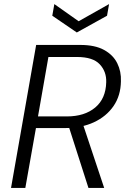

<svg xmlns="http://www.w3.org/2000/svg" viewBox="-20 -920 626 940"><path d="M34 0 157 -700H373Q445 -700 489.5 -675.5Q534 -651 554 -610.5Q574 -570 572 -522Q571 -452 536 -401Q501 -350 440 -321.5Q379 -293 297 -293H156L104 0ZM413 0 312 -315H385L490 0ZM166 -350H307Q394 -350 446 -393.5Q498 -437 500 -517Q502 -569 468.5 -605Q435 -641 357 -641H217ZM514 -900 504 -843 356 -761 236 -843 246 -900 365 -816Z"/></svg>

Font: DM Sans 18pt Light
Style: Italic
Weight: 300
Italic angle: -10°
Designer: Colophon Foundry, Jonny Pinhorn
Foundry: Colophon Foundry
Version: Version 4.004;gftools[0.9.30]